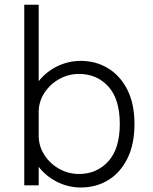

<svg xmlns="http://www.w3.org/2000/svg" viewBox="-20 -802 663 831"><path d="M85 0V-781.5H147.5V-450.5Q179 -491 227.2 -514.8Q275.5 -538.5 330 -538.5Q394.5 -538.5 447.2 -506.8Q500 -475 531 -414Q562 -353 562 -265.5Q562 -177 531.2 -115.5Q500.5 -54 448 -22.2Q395.5 9.5 330 9.5Q275.5 9.5 227.2 -14.8Q179 -39 147.5 -80V0ZM322 -482Q275.5 -482 235.8 -459.5Q196 -437 171.8 -399.5Q147.5 -362 147.5 -316.5V-215Q147.5 -169.5 171.8 -131.8Q196 -94 235.8 -71.5Q275.5 -49 322 -49Q399 -49 448.8 -103.8Q498.5 -158.5 498.5 -265.5Q498.5 -373 449 -427.5Q399.5 -482 322 -482Z"/></svg>

Font: Epilogue Light
Style: Regular
Weight: 300
Designer: Tyler Finck
Foundry: Etcetera Type Co
Version: Version 2.111; ttfautohint (v1.8.3)